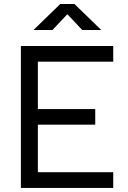

<svg xmlns="http://www.w3.org/2000/svg" viewBox="-20 -918 626 938"><path d="M82 0H533.2V-76.7H165V-309.1H445.3V-385.3H165V-616.7H533.2V-693.4H82ZM143.6 -771.5H236.3L309.1 -848.6L381.8 -771.5H474.6L343.8 -898.4H274.4Z"/></svg>

Font: Cascadia Code SemiLight
Style: Regular
Weight: 350
Monospace: yes
Designer: Aaron Bell
Foundry: Saja Typeworks
Version: Version 2404.023